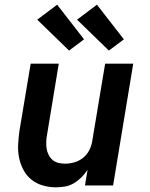

<svg xmlns="http://www.w3.org/2000/svg" viewBox="-20 -792 640 820"><path d="M219 8Q190 8 162.5 0Q135 -8 114 -25Q93 -42 80 -66.5Q67 -91 61.5 -118Q56 -145 57.5 -174.5Q59 -204 63 -233L111 -520H231L181 -217Q178 -202 177.5 -187Q177 -172 179 -158Q181 -144 187.5 -131Q194 -118 204.5 -109Q215 -100 229 -96.5Q243 -93 258 -93Q278 -93 298.5 -99Q319 -105 335.5 -118.5Q352 -132 361.5 -151Q371 -170 374 -190L429 -520H549L463 0H343L354 -67Q343 -50 328 -35Q313 -20 295.5 -9.5Q278 1 258 4.5Q238 8 219 8ZM445 -576 309 -708 394 -772 509 -624ZM275 -576 139 -708 224 -772 339 -624Z"/></svg>

Font: Zed Sans Extended
Style: Bold Italic
Weight: 700
Width: 7
Italic angle: -9°
Designer: Belleve Invis
Foundry: Belleve Invis
Version: Version 1.0.0; ttfautohint (v1.8.4)